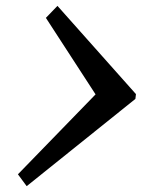

<svg xmlns="http://www.w3.org/2000/svg" viewBox="-20 -595 490 664"><path d="M448.2 -252.9 72.3 48.8 42 7.8 310.5 -268.6 138.7 -533.2 178.7 -574.7 450.2 -269.5Z"/></svg>

Font: Neuton
Style: Italic
Weight: 400
Italic angle: -9°
Designer: Brian M Zick
Version: Version 1.32